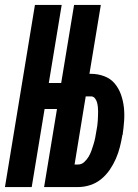

<svg xmlns="http://www.w3.org/2000/svg" viewBox="-38 -755 558 775"><path d="M-18 0 103 -735H211L159 -420H209L261 -735H369L323 -457H329Q357 -457 382.5 -447.5Q408 -438 424.5 -418.5Q441 -399 450 -374Q459 -349 462 -322Q465 -295 463 -267Q461 -239 457 -211Q457 -211 457 -211Q457 -211 457 -211L456 -210Q452 -186 446 -162Q440 -138 430 -115Q420 -92 405.5 -70.5Q391 -49 371 -32.5Q351 -16 326.5 -8Q302 0 278 0H140L192 -315H142L90 0ZM278 -91Q291 -91 302 -101Q313 -111 320 -123Q327 -135 331.5 -148Q336 -161 340 -174Q344 -187 346.5 -200Q349 -213 351 -226Q353 -236 354.5 -246Q356 -256 356.5 -265.5Q357 -275 357.5 -285Q358 -295 358 -304.5Q358 -314 357 -323.5Q356 -333 353.5 -342Q351 -351 345 -358.5Q339 -366 329 -366H308L263 -91Z"/></svg>

Font: Iosevka SS04 Extrabold Oblique
Style: Regular
Weight: 800
Italic angle: -9°
Monospace: yes
Designer: Belleve Invis
Foundry: Belleve Invis
Version: Version 19.0.0; ttfautohint (v1.8.4)